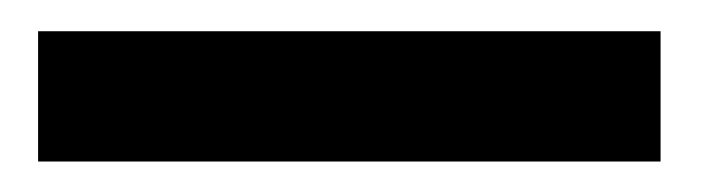

<svg xmlns="http://www.w3.org/2000/svg" viewBox="-20 -8 462 126"><path d="M5 98V12.5H413.5V98Z"/></svg>

Font: League Spartan Thin
Style: Bold
Weight: 700
Version: Version 2.002